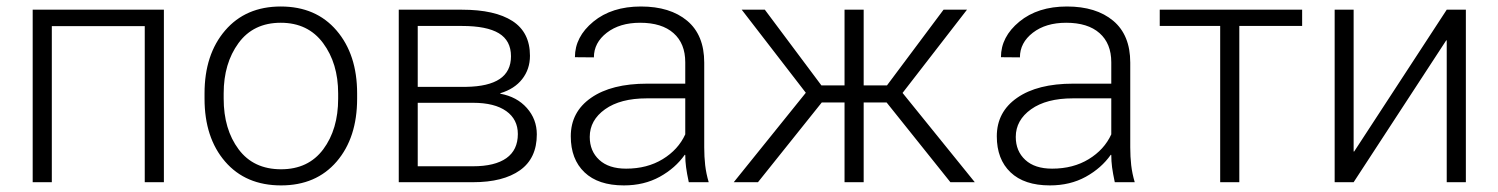

<svg xmlns="http://www.w3.org/2000/svg" viewBox="-20 -558 4589 588"><path d="M481.9 0H423.3V-478H138.7V0H80.1V-528.3H481.9Z M606.4 -272Q606.4 -391.1 669.4 -464.6Q732.4 -538.1 839.8 -538.1Q947.8 -538.1 1010.7 -464.6Q1073.7 -391.1 1073.7 -272V-255.9Q1073.7 -136.2 1011 -63.2Q948.2 9.8 840.8 9.8Q732.4 9.8 669.4 -63.2Q606.4 -136.2 606.4 -255.9ZM665 -255.9Q665 -162.1 710.7 -100.8Q756.3 -39.6 840.8 -39.6Q924.3 -39.6 970 -100.8Q1015.6 -162.1 1015.6 -255.9V-272Q1015.6 -363.8 969.5 -426Q923.3 -488.3 839.8 -488.3Q755.9 -488.3 710.4 -426Q665 -363.8 665 -272Z M1201.2 0V-528.3H1395Q1495.6 -528.3 1549.3 -493.7Q1603 -459 1603 -387.2Q1603 -346.2 1579.3 -315.9Q1555.7 -285.6 1512.2 -272.5V-271Q1563 -261.7 1593.5 -227.3Q1624 -192.9 1624 -146.5Q1624 -73.2 1572.5 -36.6Q1521 0 1428.7 0ZM1259.3 -243.2V-48.8H1428.7Q1495.6 -48.8 1530.8 -73.7Q1565.9 -98.6 1565.9 -147.5Q1565.9 -192.4 1530.3 -217.8Q1494.6 -243.2 1428.7 -243.2ZM1259.3 -292H1407.2Q1476.1 -293 1510.5 -316.2Q1544.9 -339.4 1544.9 -385.7Q1544.9 -433.6 1507.8 -456.1Q1470.7 -478.5 1395 -478.5H1259.3Z M2089.4 0Q2083.5 -27.3 2081.1 -45.9Q2078.6 -64.5 2078.6 -83.5L2077.1 -84Q2048.3 -43 2000.5 -16.6Q1952.6 9.8 1890.6 9.8Q1812 9.8 1770 -30.3Q1728 -70.3 1728 -140.6Q1728 -215.3 1790.3 -258.5Q1852.5 -301.8 1961.9 -301.8H2078.6V-367.2Q2078.6 -424.8 2042.7 -456.5Q2006.8 -488.3 1940.4 -488.3Q1877.9 -488.3 1838.4 -457.8Q1798.8 -427.2 1798.8 -382.3L1740.7 -382.8Q1740.7 -445.3 1797.1 -491.7Q1853.5 -538.1 1942.9 -538.1Q2032.2 -538.1 2084.5 -494.4Q2136.7 -450.7 2136.7 -366.2V-106.4Q2136.7 -78.1 2139.6 -52.2Q2142.6 -26.4 2150.4 0ZM1897.5 -41.5Q1961.9 -41.5 2009.5 -70.6Q2057.1 -99.6 2078.6 -146.5V-256.8H1960.9Q1879.9 -256.8 1833 -223.4Q1786.1 -189.9 1786.1 -138.7Q1786.1 -95.2 1815.2 -68.4Q1844.2 -41.5 1897.5 -41.5Z M2695.3 -244.1H2625V0H2566.4V-244.1H2496.6L2301.3 0H2227.1L2447.8 -273.9L2251.5 -528.3H2322.3L2495.6 -296.4H2566.4V-528.3H2625V-296.4H2696.3L2869.6 -528.3H2941.4L2744.1 -273.4L2965.3 0H2890.6Z M3394 0Q3388.2 -27.3 3385.7 -45.9Q3383.3 -64.5 3383.3 -83.5L3381.8 -84Q3353 -43 3305.2 -16.6Q3257.3 9.8 3195.3 9.8Q3116.7 9.8 3074.7 -30.3Q3032.7 -70.3 3032.7 -140.6Q3032.7 -215.3 3095 -258.5Q3157.2 -301.8 3266.6 -301.8H3383.3V-367.2Q3383.3 -424.8 3347.4 -456.5Q3311.5 -488.3 3245.1 -488.3Q3182.6 -488.3 3143.1 -457.8Q3103.5 -427.2 3103.5 -382.3L3045.4 -382.8Q3045.4 -445.3 3101.8 -491.7Q3158.2 -538.1 3247.6 -538.1Q3336.9 -538.1 3389.2 -494.4Q3441.4 -450.7 3441.4 -366.2V-106.4Q3441.4 -78.1 3444.3 -52.2Q3447.3 -26.4 3455.1 0ZM3202.1 -41.5Q3266.6 -41.5 3314.2 -70.6Q3361.8 -99.6 3383.3 -146.5V-256.8H3265.6Q3184.6 -256.8 3137.7 -223.4Q3090.8 -189.9 3090.8 -138.7Q3090.8 -95.2 3119.9 -68.4Q3148.9 -41.5 3202.1 -41.5Z M3967.8 -478.5H3775.4V0H3716.8V-478.5H3531.7V-528.3H3967.8Z M4410.6 -528.3H4469.2V0H4410.6V-434.1L4409.2 -434.6L4125.5 0H4067.4V-528.3H4125.5V-94.2L4127 -93.8Z"/></svg>

Font: Franko
Style: Light
Weight: 300
Designer: Google
Version: Version 1.200310; 2013